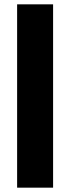

<svg xmlns="http://www.w3.org/2000/svg" viewBox="-20 -758 324 886"><path d="M59 108V-738H225V108Z"/></svg>

Font: Special Gothic Extended Bold
Style: Regular
Weight: 700
Width: 7
Designer: Alistair McCready
Foundry: Monolith
Version: Version 1.000; ttfautohint (v1.8.4.7-5d5b)